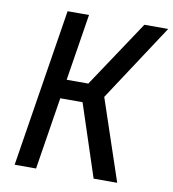

<svg xmlns="http://www.w3.org/2000/svg" viewBox="-82 -802 789 874"><g transform="rotate(10 312.5 -365.0)"><path d="M44 0 160 -730H259L210 -422H310L515 -730H625L392 -375L518 0H409L299 -334H196L143 0Z"/></g></svg>

Font: JetBrains Mono NL Medium
Style: Italic
Weight: 500
Italic angle: -9°
Monospace: yes
Designer: Philipp Nurullin, Konstantin Bulenkov
Foundry: JetBrains
Version: Version 2.305; ttfautohint (v1.8.4.7-5d5b)